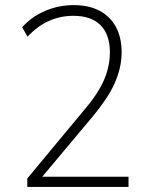

<svg xmlns="http://www.w3.org/2000/svg" viewBox="-20 -733 589 753"><path d="M87 0V-33L317 -310Q349 -348 370 -384Q391 -420 401 -456Q411 -492 411 -528Q411 -597 374.5 -634Q338 -671 268 -671Q217 -671 172 -651Q127 -631 88 -589L67 -626Q103 -667 156.5 -690Q210 -713 269 -713Q328 -713 370 -691Q412 -669 434.5 -627.5Q457 -586 457 -528Q457 -497 450 -466.5Q443 -436 429 -405Q415 -374 394 -343Q373 -312 346 -279L139 -32V-40H484V0Z"/></svg>

Font: Nunito Sans 10pt SemiCondensed ExtraLight
Style: Regular
Weight: 250
Width: 4
Designer: Vernon Adams
Foundry: Vernon Adams
Version: Version 3.101;gftools[0.9.27]